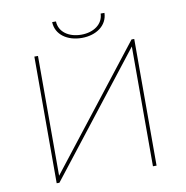

<svg xmlns="http://www.w3.org/2000/svg" viewBox="-92 -956 1011 1045"><g transform="rotate(-10 413.0 -434.0)"><path d="M152 0 669 -662V0H689V-700H674L157 -38V-700H137V0ZM410 -755C489 -755 552 -798 554 -868H533C531 -810 479 -773 410 -773C340 -773 288 -810 286 -868H265C267 -798 330 -755 410 -755Z"/></g></svg>

Font: Montserrat-Alt1 Thin
Style: Regular
Weight: 100
Designer: Differentunic
Foundry: Differentunic
Version: Version 7.222